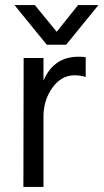

<svg xmlns="http://www.w3.org/2000/svg" viewBox="-20 -735 407 755"><path d="M240 -559H164L37 -715H117L203 -610L287 -715H367ZM151 -507V-418Q191 -512 289 -512Q307 -512 317 -510V-432Q296 -439 274 -439Q221 -439 186 -390Q151 -341 151 -277V0H72L73 -507Z"/></svg>

Font: Hind Regular
Style: Regular
Weight: 400
Designer: Manushi Parikh, Satya Rajpurohit
Foundry: Indian Type Foundry
Version: Version 1.201;PS 1.0;hotconv 1.0.78;makeotf.lib2.5.61930; tt